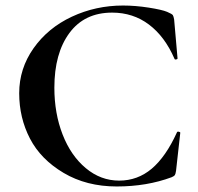

<svg xmlns="http://www.w3.org/2000/svg" viewBox="-20 -656 709 688"><path d="M381.8 -610.8Q282.7 -610.8 228.8 -537.8Q174.8 -464.8 174.8 -341.8Q174.8 -250 204.3 -174.1Q233.9 -98.1 287.4 -53.5Q340.8 -8.8 407 -8.8Q473.1 -8.8 523.7 -51.5Q574.2 -94.2 613.8 -181.2Q614.7 -185.1 620.4 -184.1Q626 -183.1 626 -180.2L610.8 -43.9Q608.9 -31.7 606.4 -28.3Q604 -24.9 595.2 -21Q506.3 12.2 398.2 12.2Q290 12.2 208 -36.4Q126 -85 87.4 -159.4Q48.8 -233.9 48.8 -322Q48.8 -410.2 100.3 -483.2Q151.9 -556.2 237.5 -596.2Q323.2 -636.2 420.9 -636.2Q464.8 -636.2 512.9 -628.7Q561 -621.1 578.9 -613.5Q596.7 -606 599.4 -601.6Q602.1 -597.2 604 -585.9L616.2 -446.8Q616.2 -443.8 611.1 -442.9Q606 -441.9 605 -445.8Q570.8 -524.9 513.9 -567.9Q457 -610.8 381.8 -610.8Z"/></svg>

Font: Cormorant-Bold
Style: Bold
Weight: 700
Designer: Christian Thalmann (Catharsis Fonts)
Version: Version 3.000